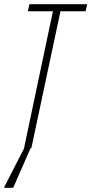

<svg xmlns="http://www.w3.org/2000/svg" viewBox="-36 -708 437 918"><path d="M79 0 217 -654H97L105 -688H381L373 -654H253L114 0ZM-16 190 -15 185 89 -18H118L116 -13L27 190Z"/></svg>

Font: Saira ExtraCondensed Thin
Style: Italic
Weight: 250
Width: 2
Italic angle: -12°
Designer: Hector Gatti with collaboration of the Omnibus-Type team
Foundry: Omnibus-Type
Version: Version 1.101